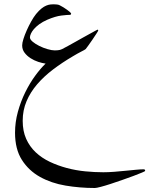

<svg xmlns="http://www.w3.org/2000/svg" viewBox="-20 -436 713 917"><path d="M673.3 380.4Q673.3 381.8 657.7 388.4Q642.1 395 617.9 404.1Q593.8 413.1 564.5 423.3Q535.2 433.6 508.3 442.4Q481.4 451.2 460.9 456.5Q440.4 461.9 433.1 461.9Q361.3 461.9 293.2 450.4Q225.1 439 171.1 408.9Q117.2 378.9 84.5 327.6Q51.8 276.4 51.8 197.8Q51.8 147.5 65.4 97.9Q79.1 48.3 100.8 4.4Q122.6 -39.6 148.2 -74.5Q173.8 -109.4 197.8 -132.3Q182.1 -134.3 162.6 -140.6Q143.1 -147 126 -158Q108.9 -168.9 97.4 -184.1Q85.9 -199.2 85.9 -219.2Q85.9 -231 92 -250.2Q98.1 -269.5 107.7 -291Q117.2 -312.5 128.9 -333.5Q140.6 -354.5 152.3 -369.1Q166 -385.7 178 -395.3Q189.9 -404.8 200.7 -409.2Q211.4 -413.6 220.5 -414.6Q229.5 -415.5 235.4 -415.5Q243.2 -415.5 251.7 -414.6Q260.3 -413.6 265.6 -410.6Q273.4 -406.7 283 -400.9Q292.5 -395 300.5 -389.2Q308.6 -383.3 314.2 -378.2Q319.8 -373 319.8 -370.6Q319.8 -369.1 318.8 -368.2Q317.4 -365.7 315.9 -365.2Q301.8 -365.2 273.4 -361.8Q245.1 -358.4 206.1 -341.8Q182.6 -331.5 167 -319.8Q151.4 -308.1 141.8 -296.9Q132.3 -285.6 127.7 -275.4Q123 -265.1 123 -257.3Q123 -247.6 136.2 -236.6Q149.4 -225.6 168.2 -216.3Q187 -207 207.3 -201.2Q227.5 -195.3 241.7 -195.3Q245.6 -195.3 256.1 -196Q266.6 -196.8 275.9 -201.2Q288.1 -207.5 304.9 -216.6Q321.8 -225.6 340.3 -236.3Q358.9 -247.1 377.7 -257.3Q396.5 -267.6 411.4 -275.9Q426.3 -284.2 435.8 -289.3Q445.3 -294.4 445.8 -294.4Q449.2 -294.4 449.2 -290.5Q449.2 -288.6 440.4 -275.1Q431.6 -261.7 420.9 -245.8Q410.2 -230 400.4 -216.6Q390.6 -203.1 389.2 -201.7Q385.3 -198.2 367.9 -189.5Q350.6 -180.7 328.6 -167.5Q276.9 -137.2 233.2 -104Q189.5 -70.8 157.2 -33.2Q125 4.4 106.7 47.6Q88.4 90.8 88.4 141.1Q88.4 189.9 105 227.1Q121.6 264.2 150.6 291.5Q179.7 318.8 218 336.9Q256.3 355 299.3 366.5Q342.3 377.9 387 382.3Q431.6 386.7 473.6 386.7Q497.6 386.7 525.4 384.5Q553.2 382.3 579.6 379.6Q606 377 628.9 374.8Q651.9 372.6 666.5 372.6Q673.3 372.6 673.3 380.4Z"/></svg>

Font: Accordance
Style: Regular
Weight: 400
Version: Version 1.1 (build May 11, 2018) Miklal Software Solutions, 